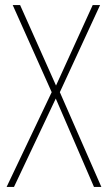

<svg xmlns="http://www.w3.org/2000/svg" viewBox="-20 -734 424 754"><path d="M378 0 215 -372 373 -714H344L200 -398L59 -714H30L183 -372L6 0H35L199 -347L349 0Z"/></svg>

Font: Noto Sans Hebrew Condensed Thin
Style: Regular
Weight: 100
Width: 3
Designer: Monotype Design Team
Foundry: Monotype Imaging Inc.
Version: Version 2.004